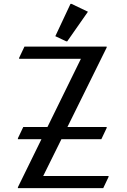

<svg xmlns="http://www.w3.org/2000/svg" viewBox="-20 -980 659 1000"><path d="M73.2 0V-4.9L195.8 -254.9H73.2V-259.8L101.1 -318.4H227.1L401.4 -673.8H79.6V-678.7L107.4 -737.3H535.6V-732.4L331.1 -318.4H535.6V-313.5L507.8 -254.9H299.8L205.1 -63.5H545.4V-58.6L517.6 0ZM347.2 -960H352.1L438 -918.9L330.1 -764.6H325.2L268.1 -791.5Z"/></svg>

Font: Nova Cut
Style: Book
Weight: 400
Version: Version 2.000